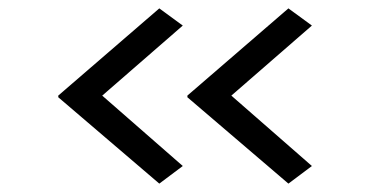

<svg xmlns="http://www.w3.org/2000/svg" viewBox="-20 -489 909 458"><path d="M668 -51 427 -257V-261L668 -469L724 -428L517 -248L518 -273L724 -93ZM360 -51 119 -257V-261L360 -469L416 -428L209 -248L210 -273L416 -93Z"/></svg>

Font: Lexend Zetta Light
Style: Regular
Weight: 300
Designer: Bonnie Shaver-Troup, Thomas Jockin
Foundry: Lexend
Version: Version 1.007